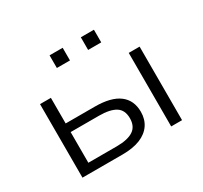

<svg xmlns="http://www.w3.org/2000/svg" viewBox="-146 -914 1182 1117"><g transform="rotate(-30 445.5 -356.0)"><path d="M111 0V-494H184V-322H380Q488 -322 542.5 -281Q597 -240 597 -162Q597 -112 572 -75.5Q547 -39 499 -19.5Q451 0 380 0ZM184 -58H374Q448 -58 485.5 -82.5Q523 -107 523 -162Q523 -217 485.5 -240.5Q448 -264 374 -264H184ZM707 0V-494H780V0ZM511 -627V-712H599V-627ZM301 -627V-712H389V-627Z"/></g></svg>

Font: Nunito Sans 7pt SemiExpanded Light
Style: Regular
Weight: 300
Width: 6
Designer: Vernon Adams
Foundry: Vernon Adams
Version: Version 3.101;gftools[0.9.27]